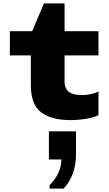

<svg xmlns="http://www.w3.org/2000/svg" viewBox="-20 -694 640 1127"><path d="M394 11Q282 11 221.5 -34.5Q161 -80 161 -195V-369H38V-511H169L238 -674H359V-511H558V-369H359V-214Q359 -193 367.5 -175Q376 -157 398.5 -146.5Q421 -136 463 -136Q489 -136 515.5 -142Q542 -148 558 -158V-18Q530 -4 484 3.5Q438 11 394 11ZM271 413V393Q306 358 323 320Q340 282 340 242H267V77H426V216Q426 272 408 323Q390 374 353 413Z"/></svg>

Font: Chivo Mono Medium Black
Style: Regular
Weight: 900
Monospace: yes
Version: Version 1.008